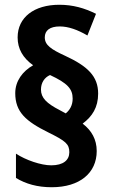

<svg xmlns="http://www.w3.org/2000/svg" viewBox="-20 -783 479 806"><path d="M44 -392C44 -313 88 -274 183 -227C256 -191 271 -178 271 -144C271 -111 246 -89 195 -89C152 -89 88 -111 47 -138V-36C88 -11 137 3 197 3C315 3 386 -57 386 -149C386 -197 365 -235 327 -264C367 -294 392 -332 392 -390C392 -463 348 -505 253 -549C194 -576 168 -594 168 -626C168 -655 189 -672 231 -672C267 -672 306 -658 347 -634L383 -725C335 -749 286 -763 229 -763C123 -763 54 -710 54 -626C54 -578 76 -540 119 -509C75 -484 44 -443 44 -392ZM152 -407C152 -436 167 -458 190 -468C263 -434 285 -410 285 -369C285 -341 273 -321 256 -307L230 -321C176 -349 152 -372 152 -407Z"/></svg>

Font: Noto Sans Lao UI Cond
Style: Bold
Weight: 700
Width: 3
Designer: Monotype Design Team
Foundry: Monotype Imaging Inc.
Version: Version 2.000